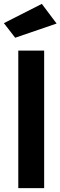

<svg xmlns="http://www.w3.org/2000/svg" viewBox="-35 -967 311 987"><path d="M59 0V-707H192V0ZM43 -773 -15 -848 180 -947 256 -846Z"/></svg>

Font: Cairo Play
Style: Bold
Weight: 700
Version: Version 3.119